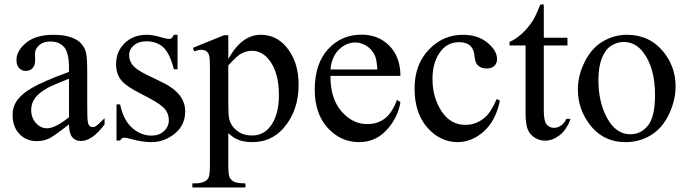

<svg xmlns="http://www.w3.org/2000/svg" viewBox="-20 -614 3039 848"><path d="M284.7 -64.5Q215.8 -11.2 198.2 -2.9Q171.9 9.3 142.1 9.3Q95.7 9.3 65.7 -22.5Q35.6 -54.2 35.6 -106Q35.6 -138.7 50.3 -162.6Q70.3 -195.8 119.9 -225.1Q169.4 -254.4 284.7 -296.4V-314Q284.7 -380.9 263.4 -405.8Q242.2 -430.7 201.7 -430.7Q170.9 -430.7 152.8 -414.1Q134.3 -397.5 134.3 -376L135.3 -347.7Q135.3 -325.2 123.8 -313Q112.3 -300.8 93.8 -300.8Q75.7 -300.8 64.2 -313.5Q52.7 -326.2 52.7 -348.1Q52.7 -390.1 95.7 -425.3Q138.7 -460.4 216.3 -460.4Q275.9 -460.4 314 -440.4Q342.8 -425.3 356.4 -393.1Q365.2 -372.1 365.2 -307.1V-155.3Q365.2 -91.3 367.7 -76.9Q370.1 -62.5 375.7 -57.6Q381.3 -52.7 388.7 -52.7Q396.5 -52.7 402.3 -56.2Q412.6 -62.5 441.9 -91.8V-64.5Q387.2 8.8 337.4 8.8Q313.5 8.8 299.3 -7.8Q285.2 -24.4 284.7 -64.5ZM284.7 -96.2V-266.6Q210.9 -237.3 189.5 -225.1Q150.9 -203.6 134.3 -180.2Q117.7 -156.7 117.7 -128.9Q117.7 -93.8 138.7 -70.6Q159.7 -47.4 187 -47.4Q224.1 -47.4 284.7 -96.2Z M764.2 -460.4V-308.1H748Q729.5 -379.9 700.4 -405.8Q671.4 -431.6 626.5 -431.6Q592.3 -431.6 571.3 -413.6Q550.3 -395.5 550.3 -373.5Q550.3 -346.2 565.9 -326.7Q581.1 -306.6 627.4 -284.2L698.7 -249.5Q797.9 -201.2 797.9 -122.1Q797.9 -61 751.7 -23.7Q705.6 13.7 648.4 13.7Q607.4 13.7 554.7 -1Q538.6 -5.9 528.3 -5.9Q517.1 -5.9 510.7 6.8H494.6V-152.8H510.7Q524.4 -84.5 563 -49.8Q601.6 -15.1 649.4 -15.1Q683.1 -15.1 704.3 -34.9Q725.6 -54.7 725.6 -82.5Q725.6 -116.2 701.9 -139.2Q678.2 -162.1 607.4 -197.3Q536.6 -232.4 514.6 -260.7Q492.7 -288.6 492.7 -331.1Q492.7 -386.2 530.5 -423.3Q568.4 -460.4 628.4 -460.4Q654.8 -460.4 692.4 -449.2Q717.3 -441.9 725.6 -441.9Q733.4 -441.9 737.8 -445.3Q742.2 -448.7 748 -460.4Z M832 -402.8 969.7 -458.5H988.3V-354Q1022.9 -413.1 1057.9 -436.8Q1092.8 -460.4 1131.3 -460.4Q1198.7 -460.4 1243.7 -407.7Q1298.8 -343.3 1298.8 -239.7Q1298.8 -124 1232.4 -48.3Q1177.7 13.7 1094.7 13.7Q1058.6 13.7 1032.2 3.4Q1012.7 -3.9 988.3 -25.9V110.4Q988.3 156.2 993.9 168.7Q999.5 181.2 1013.4 188.5Q1027.3 195.8 1064 195.8V213.9H829.6V195.8H841.8Q868.7 196.3 887.7 185.5Q897 180.2 902.1 168.2Q907.2 156.2 907.2 107.4V-315.4Q907.2 -358.9 903.3 -370.6Q899.4 -382.3 890.9 -388.2Q882.3 -394 867.7 -394Q856 -394 837.9 -387.2ZM988.3 -325.2V-158.2Q988.3 -104 992.7 -86.9Q999.5 -58.6 1026.1 -37.1Q1052.7 -15.6 1093.3 -15.6Q1142.1 -15.6 1172.4 -53.7Q1211.9 -103.5 1211.9 -193.8Q1211.9 -296.4 1167 -351.6Q1135.7 -389.6 1092.8 -389.6Q1069.3 -389.6 1046.4 -377.9Q1028.8 -369.1 988.3 -325.2Z M1439.5 -278.8Q1439 -179.2 1487.8 -122.6Q1536.6 -65.9 1602.5 -65.9Q1646.5 -65.9 1679 -90.1Q1711.4 -114.3 1733.4 -172.9L1748.5 -163.1Q1738.3 -96.2 1689 -41.3Q1639.6 13.7 1565.4 13.7Q1484.9 13.7 1427.5 -49.1Q1370.1 -111.8 1370.1 -217.8Q1370.1 -332.5 1429 -396.7Q1487.8 -460.9 1576.7 -460.9Q1651.9 -460.9 1700.2 -411.4Q1748.5 -361.8 1748.5 -278.8ZM1439.5 -307.1H1646.5Q1644 -350.1 1636.2 -367.7Q1624 -395 1599.9 -410.6Q1575.7 -426.3 1549.3 -426.3Q1508.8 -426.3 1476.8 -394.8Q1444.8 -363.3 1439.5 -307.1Z M2188 -169.9Q2169.9 -81.5 2117.2 -33.9Q2064.5 13.7 2000.5 13.7Q1924.3 13.7 1867.7 -50.3Q1811 -114.3 1811 -223.1Q1811 -328.6 1873.8 -394.5Q1936.5 -460.4 2024.4 -460.4Q2090.3 -460.4 2132.8 -425.5Q2175.3 -390.6 2175.3 -353Q2175.3 -334.5 2163.3 -323Q2151.4 -311.5 2129.9 -311.5Q2101.1 -311.5 2086.4 -330.1Q2078.1 -340.3 2075.4 -369.1Q2072.8 -397.9 2055.7 -413.1Q2038.6 -427.7 2008.3 -427.7Q1959.5 -427.7 1929.7 -391.6Q1890.1 -343.8 1890.1 -265.1Q1890.1 -185.1 1929.4 -123.8Q1968.8 -62.5 2035.6 -62.5Q2083.5 -62.5 2121.6 -95.2Q2148.4 -117.7 2173.8 -176.8Z M2381.8 -594.2V-447.3H2486.3V-413.1H2381.8V-123Q2381.8 -79.6 2394.3 -64.5Q2406.7 -49.3 2426.3 -49.3Q2442.4 -49.3 2457.5 -59.3Q2472.7 -69.3 2481 -88.9H2500Q2482.9 -41 2451.7 -16.8Q2420.4 7.3 2387.2 7.3Q2364.7 7.3 2343.3 -5.1Q2321.8 -17.6 2311.5 -40.8Q2301.3 -64 2301.3 -112.3V-413.1H2230.5V-429.2Q2257.3 -439.9 2285.4 -465.6Q2313.5 -491.2 2335.4 -526.4Q2346.7 -544.9 2366.7 -594.2Z M2748.5 -460.4Q2850.1 -460.4 2911.6 -383.3Q2963.9 -317.4 2963.9 -231.9Q2963.9 -171.9 2935.1 -110.4Q2906.2 -48.8 2855.7 -17.6Q2805.2 13.7 2743.2 13.7Q2642.1 13.7 2582.5 -66.9Q2532.2 -134.8 2532.2 -219.2Q2532.2 -280.8 2562.7 -341.6Q2593.3 -402.3 2643.1 -431.4Q2692.9 -460.4 2748.5 -460.4ZM2733.4 -428.7Q2707.5 -428.7 2681.4 -413.3Q2655.3 -397.9 2639.2 -359.4Q2623 -320.8 2623 -260.3Q2623 -162.6 2661.9 -91.8Q2700.7 -21 2764.2 -21Q2811.5 -21 2842.3 -60.1Q2873 -99.1 2873 -194.3Q2873 -313.5 2821.8 -381.8Q2787.1 -428.7 2733.4 -428.7Z"/></svg>

Font: Jameel Khushkhati
Style: Regular
Weight: 400
Version: Version 3.5